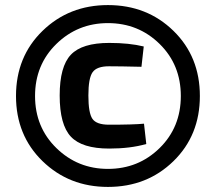

<svg xmlns="http://www.w3.org/2000/svg" viewBox="-20 -723 850 756"><path d="M405 -703Q559 -703 663 -601.5Q767 -500 767 -345Q767 -190 663 -88.5Q559 13 405 13Q252 13 147.5 -88.5Q43 -190 43 -345Q43 -500 147.5 -601.5Q252 -703 405 -703ZM405 -632Q286 -632 202 -550Q118 -468 118 -345Q118 -222 202 -140Q286 -58 405 -58Q525 -58 608.5 -140Q692 -222 692 -345Q692 -468 608.5 -550Q525 -632 405 -632ZM547 -236 556 -156Q493 -138 410 -138Q303 -138 259 -185Q215 -232 215 -347Q215 -461 259 -507.5Q303 -554 410 -554Q489 -554 546 -540L537 -460Q451 -462 409 -462Q361 -462 344.5 -438.5Q328 -415 328 -347Q328 -278 344 -255Q360 -232 409 -232Q506 -232 547 -236Z"/></svg>

Font: Exo 2.0
Style: Bold
Weight: 700
Designer: Natanael Gama
Version: Version 1.001;PS 001.001;hotconv 1.0.70;makeotf.lib2.5.58329